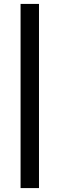

<svg xmlns="http://www.w3.org/2000/svg" viewBox="-20 -840 304 980"><path d="M179 120H85V-820H179Z"/></svg>

Font: Gabarito
Style: Regular
Weight: 400
Designer: Leandro Assis / Alvaro Franca / Felipe Casaprima
Foundry: Naipe Foundry
Version: Version 1.000